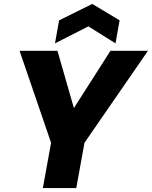

<svg xmlns="http://www.w3.org/2000/svg" viewBox="-20 -962 777 982"><path d="M241.2 -231.9 80.1 -702.1H273.9L357.9 -409.2L544.9 -702.1H736.8L412.1 -231.9L370.1 0H199.2ZM591.8 -857.9 570.8 -740.2 432.1 -827.1 261.2 -740.2 282.2 -857.9 452.1 -941.9Z"/></svg>

Font: Poppins
Style: Bold Italic
Weight: 700
Italic angle: -10°
Designer: Ninad Kale (Devanagari), Jonny Pinhorn (Latin)
Foundry: Indian Type Foundry
Version: Version 3.200;PS 1.000;hotconv 16.6.54;makeotf.lib2.5.65590